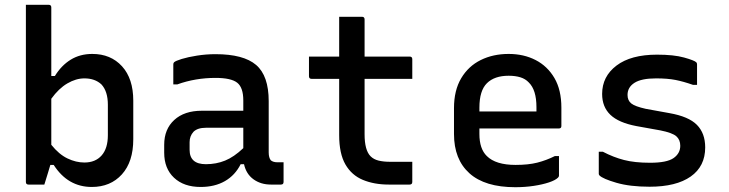

<svg xmlns="http://www.w3.org/2000/svg" viewBox="-20 -770 3040 801"><path d="M165 0H99Q88 0 88 -11V-750H183Q194 -750 194 -739V-453H209Q236 -497 275 -521Q314 -545 365 -545Q442 -545 489 -493.5Q536 -442 536 -350V-189Q536 -95 488.5 -42.5Q441 10 363 10Q263 10 204 -82H190Q186 -68 180 -48.5Q174 -29 169.5 -14.5Q165 0 165 0ZM332 -443Q297 -443 261 -422Q225 -401 194 -358V-166Q226 -126 261.5 -109Q297 -92 332 -92Q378 -92 404 -121.5Q430 -151 430 -206V-333Q430 -389 403 -418Q376 -443 332 -443Z M1101 -348V-134Q1101 -112 1110 -101Q1120 -93 1137 -93H1163V-11Q1163 0 1152 0H1110Q1068 0 1037.5 -22Q1007 -44 998 -85H984Q961 -39 918.5 -14.5Q876 10 817 10Q747 10 706 -28.5Q665 -67 665 -133V-166Q665 -231 707 -269.5Q749 -308 822 -308H995V-351Q995 -405 969.5 -425Q944 -445 879 -445Q795 -445 720 -418H703V-501Q703 -507 706 -510Q712 -516 738 -524Q764 -532 802 -538Q840 -544 879 -544Q996 -544 1048.5 -499Q1101 -454 1101 -348ZM771 -145Q771 -85 839 -85Q882 -85 919 -100Q956 -115 995 -152V-237H839Q804 -237 787 -220Q771 -202 771 -177Z M1700 -95V-11Q1700 0 1689 0H1602Q1541 0 1494 -19.5Q1447 -39 1421 -84Q1395 -129 1395 -206V-441H1280Q1269 -441 1269 -452V-534H1395V-700H1490Q1501 -700 1501 -689V-534H1689Q1700 -534 1700 -523V-441H1501V-210Q1501 -143 1526 -118Q1539 -105 1559.5 -100Q1580 -95 1608 -95Z M2102 -545Q2165 -545 2214.5 -519.5Q2264 -494 2293 -444.5Q2322 -395 2322 -321V-244Q2322 -234 2311 -234H1980V-211Q1980 -149 2011 -119Q2048 -82 2131 -82Q2184 -82 2221.5 -91.5Q2259 -101 2295 -119H2312V-37Q2312 -33 2308 -29Q2297 -18 2270 -9Q2243 0 2206.5 5.5Q2170 11 2130 11Q2003 11 1938.5 -47Q1874 -105 1874 -211V-319Q1874 -393 1904 -443.5Q1934 -494 1985.5 -519.5Q2037 -545 2102 -545ZM2102 -454Q2043 -454 2011.5 -423Q1980 -392 1980 -321V-305H2218V-323Q2218 -395 2186 -426Q2172 -441 2151 -447.5Q2130 -454 2102 -454Z M2692 -91Q2762 -91 2790 -110.5Q2818 -130 2818 -162Q2818 -187 2801.5 -201.5Q2785 -216 2735 -226L2635 -244Q2561 -258 2526.5 -291Q2492 -324 2492 -378Q2492 -451 2552 -496.5Q2612 -542 2721 -542Q2791 -542 2834 -530Q2877 -518 2885 -510Q2888 -507 2888 -501V-416H2871Q2831 -430 2798 -436.5Q2765 -443 2717 -443Q2656 -443 2627 -424.5Q2598 -406 2598 -374Q2598 -351 2613.5 -338.5Q2629 -326 2674 -316L2773 -298Q2853 -284 2887.5 -249Q2922 -214 2922 -155Q2922 -76 2861.5 -33.5Q2801 9 2690 9Q2608 9 2551.5 -7.5Q2495 -24 2481 -38Q2478 -41 2478 -45V-137H2495Q2539 -114 2583.5 -102.5Q2628 -91 2692 -91Z"/></svg>

Font: Recursive Mn Lnr St Med
Style: Regular
Weight: 500
Monospace: yes
Version: Version 1.079;hotconv 1.0.112;makeotfexe 2.5.65598; ttfautoh